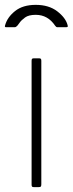

<svg xmlns="http://www.w3.org/2000/svg" viewBox="-39 -770 299 790"><path d="M131 -12Q131 -5 129 -2.5Q127 0 119 0H102Q95 0 93 -2Q91 -4 91 -10V-520Q91 -526 93 -528Q95 -530 100 -530H122Q127 -530 129 -528Q131 -526 131 -520ZM197 -658Q192 -658 188 -664Q158 -709 108 -709Q79 -709 64 -698Q49 -687 42 -677Q35 -667 33 -665Q30 -662 27.5 -660Q25 -658 21 -658H-14Q-21 -658 -18 -666Q-9 -699 23 -724.5Q55 -750 108 -750Q162 -750 196.5 -723.5Q231 -697 239 -667Q240 -665 240 -662Q240 -658 232 -658Z"/></svg>

Font: Libre Franklin Thin
Style: Regular
Weight: 250
Designer: Pablo Impallari, Rodrigo Fuenzalida
Foundry: Impallari Type
Version: Version 1.002; ttfautohint (v1.5)